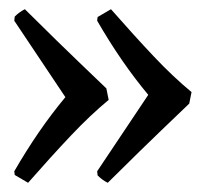

<svg xmlns="http://www.w3.org/2000/svg" viewBox="-20 -425 466 417"><path d="M41 -28 12 -45 11 -53Q37 -98 64.5 -138Q92 -178 122 -214L11 -380L12 -389Q22 -399 34 -405Q61 -378 102.5 -337.5Q144 -297 211 -233L216 -208Q176 -175 133.5 -130Q91 -85 41 -28ZM214 -28Q202 -34 192 -44L191 -53L302 -219Q272 -255 244.5 -295Q217 -335 191 -380L192 -388L221 -405Q271 -348 313.5 -303Q356 -258 396 -225L391 -200Q324 -136 282.5 -95.5Q241 -55 214 -28Z"/></svg>

Font: Labrada
Style: Regular
Weight: 400
Designer: Mercedes Jáuregui
Foundry: Omnibus-Type Team
Version: Version 1.000; ttfautohint (v1.8.4.7-5d5b)